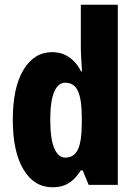

<svg xmlns="http://www.w3.org/2000/svg" viewBox="-20 -780 571 810"><path d="M201 10Q124 10 79 -65Q34 -140 34 -275Q34 -411 79 -485.5Q124 -560 200 -560Q228 -560 250 -550.5Q272 -541 290 -523.5Q308 -506 322 -479H326Q324 -509 322.5 -536Q321 -563 321 -584V-760H477V0H354L329 -61H321Q306 -38 289 -22Q272 -6 251 2Q230 10 201 10ZM255 -115Q293 -115 309 -150Q325 -185 325 -260V-286Q325 -360 309 -395.5Q293 -431 255 -431Q225 -431 208.5 -392Q192 -353 192 -276Q192 -194 209 -154.5Q226 -115 255 -115Z"/></svg>

Font: Noto Sans Display Condensed ExtraBold
Style: Regular
Weight: 800
Width: 3
Designer: Monotype Design Team
Foundry: Monotype Imaging Inc.
Version: Version 2.003